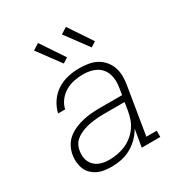

<svg xmlns="http://www.w3.org/2000/svg" viewBox="-177 -878 954 1013"><g transform="rotate(-30 300.0 -372.0)"><path d="M213 8Q191 8 169 5Q147 2 128 -7Q109 -16 94 -30.5Q79 -45 71 -64.5Q63 -84 61 -106Q59 -128 63 -150Q67 -175 80 -199Q93 -223 114 -239.5Q135 -256 160 -266.5Q185 -277 210.5 -282.5Q236 -288 261.5 -290Q287 -292 312 -292H447L453 -331Q457 -352 456.5 -373Q456 -394 450 -413Q444 -432 431.5 -447.5Q419 -463 401.5 -472.5Q384 -482 363.5 -486Q343 -490 322 -490Q295 -490 267.5 -484.5Q240 -479 215.5 -465Q191 -451 173 -428Q155 -405 149 -377H106Q114 -412 135 -443Q156 -474 187 -493.5Q218 -513 253 -520.5Q288 -528 322 -528Q349 -528 376 -523.5Q403 -519 425.5 -507Q448 -495 465 -475Q482 -455 490.5 -430.5Q499 -406 499.5 -379Q500 -352 495 -324L448 -38H511V0H398L416 -106Q401 -79 378.5 -56.5Q356 -34 328.5 -19Q301 -4 271.5 2Q242 8 213 8ZM221 -30Q245 -30 269.5 -34.5Q294 -39 317.5 -49Q341 -59 361.5 -75.5Q382 -92 397 -113Q412 -134 420 -157.5Q428 -181 432 -205L440 -254H312Q297 -254 281.5 -253Q266 -252 250.5 -250Q235 -248 220 -245Q205 -242 190 -236.5Q175 -231 160.5 -223.5Q146 -216 134 -205Q122 -194 115 -179Q108 -164 106 -149Q103 -132 104.5 -115.5Q106 -99 112.5 -84.5Q119 -70 130.5 -59Q142 -48 156.5 -41.5Q171 -35 187.5 -32.5Q204 -30 221 -30ZM434 -590 332 -728 370 -752 465 -610ZM264 -590 162 -728 200 -752 295 -610Z"/></g></svg>

Font: Iosevka Etoile XLtObl
Style: Regular
Weight: 200
Italic angle: -9°
Designer: Belleve Invis
Foundry: Belleve Invis
Version: Version 15.5.2; ttfautohint (v1.8.4)